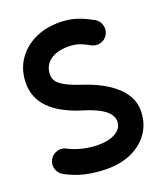

<svg xmlns="http://www.w3.org/2000/svg" viewBox="-142 -819 833 972"><g transform="rotate(-20 274.0 -333.0)"><path d="M491.7 -583.5Q478.5 -560.1 452.4 -553Q426.3 -545.9 403.3 -559.1Q368.7 -578.6 345.5 -585.4Q322.3 -592.3 291 -592.3Q229 -592.3 193.4 -564.5Q157.7 -536.6 157.7 -488.8Q157.7 -457.5 187.7 -434.6Q217.8 -411.6 291.5 -387.2Q406.2 -349.6 467 -292Q527.8 -234.4 527.8 -164.1Q527.8 -98.1 495.1 -48.3Q462.4 1.5 404.1 29.3Q345.7 57.1 268.1 57.1Q207.5 57.1 151.9 44.4Q96.2 31.7 46.9 3.9Q23.4 -9.3 15.9 -35.2Q8.3 -61 21.5 -84Q34.7 -107.4 60.8 -115Q86.9 -122.6 109.9 -109.4Q144 -91.3 186.3 -81.8Q228.5 -72.3 268.6 -72.3Q327.1 -72.3 362.3 -94Q397.5 -115.7 397.5 -152.3Q397.5 -219.2 253.9 -262.7Q28.3 -331.1 28.3 -488.8Q28.3 -557.6 61.8 -610.4Q95.2 -663.1 154.5 -692.9Q213.9 -722.7 291 -722.7Q337.4 -722.7 377 -711.2Q416.5 -699.7 466.8 -671.9Q490.2 -658.7 497.3 -632.6Q504.4 -606.4 491.7 -583.5Z"/></g></svg>

Font: Mikhak Bold
Style: Regular
Weight: 700
Designer: Amin Abedi
Version: Version 3.3